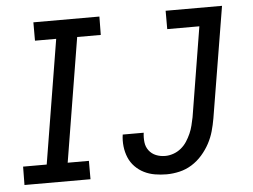

<svg xmlns="http://www.w3.org/2000/svg" viewBox="-52 -801 1154 875"><g transform="rotate(-5 525.0 -363.5)"><path d="M26 0 27 -84H135L228 -651H131V-735H433L432 -651H324L231 -84H328V0ZM676 8Q649 8 622.5 3.5Q596 -1 573 -12.5Q550 -24 532 -42.5Q514 -61 504 -85Q494 -109 491 -136Q488 -163 492 -190H588Q585 -168 587.5 -146.5Q590 -125 602.5 -108.5Q615 -92 634.5 -84Q654 -76 677 -76Q695 -76 714 -82.5Q733 -89 749 -102Q765 -115 776 -132Q787 -149 795 -167Q803 -185 807.5 -203.5Q812 -222 816 -241L883 -651H736V-735H994L910 -227Q905 -198 897 -169.5Q889 -141 874.5 -114Q860 -87 839 -63Q818 -39 791.5 -22.5Q765 -6 735 1Q705 8 676 8Z"/></g></svg>

Font: Iosevka Etoile Medium
Style: Italic
Weight: 500
Italic angle: -9°
Designer: Belleve Invis
Foundry: Belleve Invis
Version: Version 22.1.2; ttfautohint (v1.8.4)